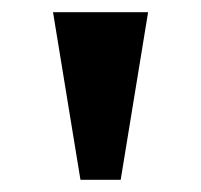

<svg xmlns="http://www.w3.org/2000/svg" viewBox="-20 -734 330 315"><path d="M112 -439 67 -714H223L178 -439Z"/></svg>

Font: Noto Serif Vithkuqi
Style: Bold
Weight: 700
Version: Version 1.005